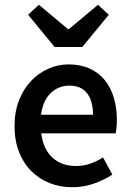

<svg xmlns="http://www.w3.org/2000/svg" viewBox="-20 -773 547 805"><path d="M283 12Q232 12 188 -5.5Q144 -23 111 -56Q78 -89 59.5 -136.5Q41 -184 41 -245Q41 -305 60 -353Q79 -401 110.5 -434Q142 -467 183 -485Q224 -503 267 -503Q317 -503 355 -486Q393 -469 418.5 -438Q444 -407 457 -364Q470 -321 470 -270Q470 -253 468.5 -238Q467 -223 465 -214H153Q161 -148 199.5 -112.5Q238 -77 298 -77Q330 -77 357.5 -86.5Q385 -96 412 -113L451 -41Q416 -18 373 -3Q330 12 283 12ZM152 -292H370Q370 -349 345.5 -381.5Q321 -414 270 -414Q226 -414 193 -383Q160 -352 152 -292ZM209 -576 98 -711 143 -753 265 -651H269L391 -753L436 -711L325 -576Z"/></svg>

Font: Processing Sans Pro Semibold
Style: Regular
Weight: 600
Designer: Paul D. Hunt
Foundry: Adobe Systems Incorporated
Version: Version 2.020;PS 2.000;hotconv 1.0.86;makeotf.lib2.5.63406